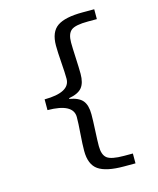

<svg xmlns="http://www.w3.org/2000/svg" viewBox="-126 -795 851 1035"><g transform="rotate(-15 300.0 -278.0)"><path d="M435 152Q337 152 293.5 122Q250 92 250 16Q250 -21 254.5 -79.5Q259 -138 259 -171Q259 -247 116 -248V-308Q259 -309 259 -385Q259 -416 254.5 -476.5Q250 -537 250 -572Q250 -648 293.5 -678Q337 -708 435 -708H500V-653H451Q380 -653 356.5 -634.5Q333 -616 333 -567Q333 -540 336 -481Q339 -422 339 -391Q339 -340 318 -314.5Q297 -289 245 -280V-276Q297 -267 318 -241.5Q339 -216 339 -165Q339 -131 336 -74.5Q333 -18 333 11Q333 60 356.5 78.5Q380 97 451 97H500V152Z"/></g></svg>

Font: TypoPRO Source Code Pro
Style: Regular
Weight: 500
Monospace: yes
Designer: Paul D. Hunt, Teo Tuominen
Foundry: Adobe Systems Incorporated
Version: Version 2.010;PS 1.0;hotconv 1.0.84;makeotf.lib2.5.63406